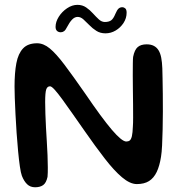

<svg xmlns="http://www.w3.org/2000/svg" viewBox="-20 -768 759 812"><path d="M128.5 24Q108 24 94.8 11.2Q81.5 -1.5 72.5 -24.5Q68 -36.5 64 -64.2Q60 -92 56.5 -129Q53 -166 50.2 -206.2Q47.5 -246.5 45.5 -285Q43.5 -323.5 42.5 -354.2Q41.5 -385 41.5 -401.5Q41.5 -460 49.2 -500.8Q57 -541.5 77.5 -563.2Q98 -585 137 -585Q164 -585 190.5 -563.2Q217 -541.5 252.5 -494.5Q288 -447.5 340.5 -372Q410.5 -269 453 -219.2Q495.5 -169.5 514 -169.5Q523 -169.5 528.8 -174Q534.5 -178.5 537.8 -192.2Q541 -206 542 -234Q543 -246 543 -270.5Q543 -295 542.8 -325.8Q542.5 -356.5 542 -389Q541.5 -421.5 541.5 -450.5Q541.5 -479.5 541.8 -500Q542 -520.5 543 -527.5Q549 -557.5 562.5 -569Q576 -580.5 600 -580.5Q618 -580.5 630.2 -574.2Q642.5 -568 650.2 -555.8Q658 -543.5 661.8 -524.2Q665.5 -505 666.5 -479Q667 -464 667.5 -435.5Q668 -407 668.5 -370.8Q669 -334.5 668.8 -295.5Q668.5 -256.5 667.8 -219.8Q667 -183 665.5 -153Q664 -123 661 -105Q655 -66.5 642.8 -40.8Q630.5 -15 610.2 -2.2Q590 10.5 558.5 10.5Q530 10.5 496 -18.2Q462 -47 422.8 -97.8Q383.5 -148.5 339 -212.5Q310.5 -253.5 286 -288.2Q261.5 -323 242.8 -348.8Q224 -374.5 211 -388.8Q198 -403 191.5 -403Q180 -403 175.5 -389.8Q171 -376.5 171 -336.5Q171 -313.5 172 -285.8Q173 -258 174.5 -228.5Q176 -199 178 -169.2Q180 -139.5 181 -111.8Q182 -84 182.2 -60.5Q182.5 -37 181 -20Q175.5 5.5 162.5 14.8Q149.5 24 128.5 24ZM237 -631.5Q227.5 -631.5 221.2 -637.2Q215 -643 215 -654.5Q215 -675.5 228.5 -697Q242 -718.5 263.5 -733Q285 -747.5 307.5 -747.5Q328.5 -747.5 344.5 -736.5Q360.5 -725.5 373.2 -711.2Q386 -697 398 -686Q410 -675 423.5 -675Q440 -675 449.8 -681.8Q459.5 -688.5 468 -709.5Q475 -726 481.5 -731.8Q488 -737.5 497.5 -737.5Q504 -737.5 509.8 -732.5Q515.5 -727.5 515.5 -714.5Q515.5 -691 502.5 -671Q489.5 -651 469.2 -639Q449 -627 426 -627Q404 -627 387.5 -637.5Q371 -648 357.8 -661.8Q344.5 -675.5 332.8 -686Q321 -696.5 308.5 -696.5Q295.5 -696.5 284.5 -684.8Q273.5 -673 263.5 -653.5Q257.5 -641 251 -636.2Q244.5 -631.5 237 -631.5Z"/></svg>

Font: Gluten
Style: Regular
Weight: 400
Designer: Tyler Finck
Foundry: Etcetera Type Company
Version: Version 1.300